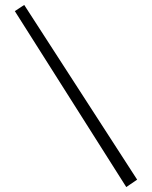

<svg xmlns="http://www.w3.org/2000/svg" viewBox="-20 -742 617 777"><path d="M535 -15 491 15 40 -697 78 -722Z"/></svg>

Font: Amita
Style: Regular
Weight: 400
Designer: Eduardo Rodriguez Tunni, Modular Infotech, Brian J. Bonislawsky
Foundry: Eduardo Rodriguez Tunni, Modular Infotech, Brian J. Bonislawsky
Version: Version 1.004